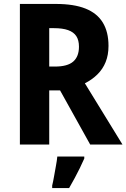

<svg xmlns="http://www.w3.org/2000/svg" viewBox="-20 -734 642 975"><path d="M263 -714Q355 -714 414 -690.5Q473 -667 502 -619.5Q531 -572 531 -501Q531 -455 516.5 -419Q502 -383 474.5 -356Q447 -329 411 -311L602 0H438L285 -275H230V0H81V-714ZM254 -591H230V-396H259Q323 -396 352 -421.5Q381 -447 381 -497Q381 -530 367.5 -550.5Q354 -571 326 -581Q298 -591 254 -591ZM408 71Q397 96 385 120.5Q373 145 359.5 170Q346 195 331 221H245V208Q250 188 254.5 161.5Q259 135 264 108.5Q269 82 271 61H408Z"/></svg>

Font: Noto Sans Bengali SemiCondensed
Style: Bold
Weight: 700
Width: 4
Designer: Jelle Bosma - Monotype Design Team
Foundry: Monotype Imaging Inc.
Version: Version 2.003